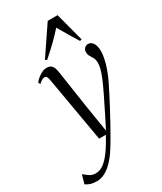

<svg xmlns="http://www.w3.org/2000/svg" viewBox="-311 -856 1008 1192"><g transform="rotate(-30 193.0 -260.0)"><path d="M77.5 -434Q74 -456 69 -465.2Q64 -474.5 53 -474.5Q42.5 -474.5 32.2 -468Q22 -461.5 11 -451L3.5 -465.5Q13.5 -478.5 28.2 -490.8Q43 -503 59.8 -511Q76.5 -519 93 -519Q113.5 -519 124.5 -510.5Q135.5 -502 140.5 -487Q145.5 -472 148.5 -452.5Q155 -410 161.2 -367.8Q167.5 -325.5 173.8 -283.2Q180 -241 186.5 -198.8Q193 -156.5 200 -114L219 3L263 -84Q300 -157.5 324 -207.5Q348 -257.5 361.5 -290.8Q375 -324 380.5 -346.2Q386 -368.5 386 -386Q386 -409.5 378 -424Q370 -438.5 362.2 -450.8Q354.5 -463 354.5 -480Q354.5 -496.5 364.8 -507.5Q375 -518.5 390.5 -518.5Q405.5 -518.5 416.2 -509Q427 -499.5 433 -482Q439 -464.5 439 -440Q439 -419 433 -388.8Q427 -358.5 413.8 -320.5Q400.5 -282.5 377.5 -236.5Q364.5 -210 346.2 -174.8Q328 -139.5 307 -99.8Q286 -60 263.8 -20Q241.5 20 220.5 56.5Q199.5 93 181 121.5Q154 163.5 126.2 191.5Q98.5 219.5 70.5 233.5Q42.5 247.5 15.5 247.5Q-10.5 247.5 -28.5 242.2Q-46.5 237 -64 225L-45.5 162.5Q-32 174.5 -12.8 188Q6.5 201.5 32.5 201.5Q63 201.5 91 180.5Q119 159.5 147.2 120Q175.5 80.5 205.5 25H157ZM122 -559.5 110 -566.5 246.5 -768H317L371 -563L358 -559.5Q338 -591.5 317.8 -624.8Q297.5 -658 271 -705Q239 -669 205.2 -636Q171.5 -603 122 -559.5Z"/></g></svg>

Font: Merriweather 144pt Light
Style: Italic
Weight: 300
Italic angle: -7.8°
Version: Version 2.101